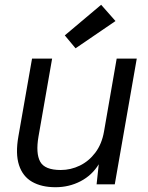

<svg xmlns="http://www.w3.org/2000/svg" viewBox="-20 -771 617 803"><path d="M212 12Q154 12 114.5 -10.5Q75 -33 59.5 -80.5Q44 -128 57 -201L114 -526H198L141 -200Q129 -130 148 -95Q167 -60 234 -60Q276 -60 314 -78.5Q352 -97 379 -133Q406 -169 415 -221L468 -526H552L460 0H384L393 -84Q365 -38 317 -13Q269 12 212 12ZM296 -569 251 -623 403 -751 463 -683Z"/></svg>

Font: DM Sans 9pt
Style: Italic
Weight: 400
Italic angle: -10°
Designer: Colophon Foundry, Jonny Pinhorn
Foundry: Colophon Foundry
Version: Version 4.004